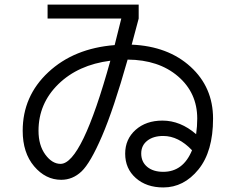

<svg xmlns="http://www.w3.org/2000/svg" viewBox="-20 -780 1040 847"><path d="M189.9 -698.2V-759.8H591.8V-698.2Q564.9 -598.1 561 -583Q721.2 -576.2 820.6 -485.6Q919.9 -395 919.9 -256.8Q919.9 -111.8 855.5 -32.5Q791 46.9 700.2 46.9Q626 46.9 579.1 5.4Q532.2 -36.1 532.2 -102.1Q532.2 -166 578.1 -207Q624 -248 696.8 -248Q775.9 -248 845.2 -188Q850.1 -223.1 850.1 -256.8Q850.1 -370.6 765.1 -443.4Q680.2 -516.1 543 -517.1Q481 -297.9 429.9 -179.4Q378.9 -61 339.8 -23.9Q300.8 13.2 250 13.2Q181.2 13.2 130.6 -46.4Q80.1 -106 80.1 -203.1Q80.1 -356 193.1 -461.4Q306.2 -566.9 485.8 -581.1Q490.7 -599.1 515.1 -698.2ZM827.1 -117.2Q767.1 -180.2 700.2 -180.2Q656.2 -180.2 629.6 -159.2Q603 -138.2 603 -103Q603 -65.9 629.4 -43.9Q655.8 -22 700.2 -22Q788.1 -22 827.1 -117.2ZM466.8 -512.2Q324.7 -494.1 237.3 -408.7Q149.9 -323.2 149.9 -203.1Q149.9 -139.2 179.9 -98.1Q210 -57.1 247.1 -57.1Q340.8 -57.1 466.8 -512.2Z"/></svg>

Font: WebKoruri
Style: Regular
Weight: 400
Foundry: lindwurm / mohemohe
Version: Version 1.00